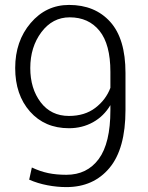

<svg xmlns="http://www.w3.org/2000/svg" viewBox="-20 -741 596 771"><path d="M246.6 -39.1Q329.6 -39.1 376.5 -102.5Q423.3 -166 423.3 -298.3V-318.8Q397 -274.4 353.5 -250.2Q310.1 -226.1 256.8 -226.1Q159.7 -226.1 100.3 -293.2Q41 -360.4 41 -467.8Q41 -575.7 103 -648.4Q165 -721.2 257.3 -721.2Q361.3 -721.2 422.6 -653.3Q483.9 -585.4 483.9 -448.2V-299.3Q483.9 -143.6 419.7 -66.7Q355.5 10.3 246.6 10.3Q209 10.3 170.4 2.9Q131.8 -4.4 97.2 -19.5L107.9 -68.4Q141.1 -52.7 173.6 -45.9Q206.1 -39.1 246.6 -39.1ZM256.8 -275.4Q320.3 -275.4 362.8 -307.9Q405.3 -340.3 423.3 -388.2V-452.6Q423.3 -563 379.6 -617.2Q335.9 -671.4 259.8 -671.4Q190.9 -671.4 146.2 -611.8Q101.6 -552.2 101.6 -467.8Q101.6 -385.3 143.3 -330.3Q185.1 -275.4 256.8 -275.4Z"/></svg>

Font: TypoPRO Roboto Slab
Style: Light
Weight: 300
Designer: Google
Version: Version 1.100263; 2013; ttfautohint (v0.94.20-1c74) -l 8 -r 